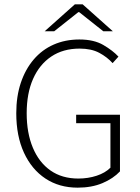

<svg xmlns="http://www.w3.org/2000/svg" viewBox="-20 -853 645 885"><path d="M338 12Q253 12 189.5 -30Q126 -72 90.5 -149Q55 -226 55 -331Q55 -409 76 -471.5Q97 -534 135.5 -579Q174 -624 227.5 -647.5Q281 -671 346 -671Q413 -671 456.5 -645.5Q500 -620 526 -592L499 -562Q474 -590 437.5 -609.5Q401 -629 347 -629Q271 -629 216.5 -592.5Q162 -556 132.5 -489.5Q103 -423 103 -331Q103 -240 131.5 -172Q160 -104 213 -67Q266 -30 341 -30Q386 -30 425.5 -43Q465 -56 489 -80V-285H331V-324H533V-63Q502 -30 452.5 -9Q403 12 338 12ZM186 -709 325 -833H361L500 -709H456L345 -797H341L230 -709Z"/></svg>

Font: Source Sans 3 ExtraLight Light
Style: Regular
Weight: 300
Version: Version 3.052;hotconv 1.1.0;makeotfexe 2.6.0